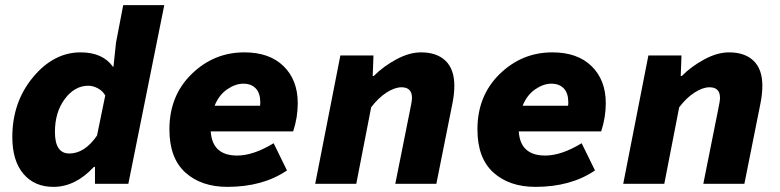

<svg xmlns="http://www.w3.org/2000/svg" viewBox="-20 -716 3040 748"><path d="M188 12Q114 12 71 -39Q28 -90 28 -182Q28 -318 108.5 -415Q189 -512 294 -512Q380 -512 420 -456H422L432 -550L460 -696H620L480 0H350V-66H346Q274 12 188 12ZM250 -118Q310 -118 358 -188L390 -344Q380 -362 361 -372Q342 -382 324 -382Q271 -382 232.5 -330.5Q194 -279 194 -202Q194 -118 250 -118Z M866 12Q764 12 702 -44Q640 -100 640 -212Q640 -343 726.5 -427.5Q813 -512 932 -512Q1030 -512 1085 -458Q1140 -404 1140 -314Q1140 -258 1122 -204H801Q807 -110 904 -110Q967 -110 1046 -158L1098 -52Q1004 12 866 12ZM816 -304H993Q994 -308 994 -317Q994 -353 976.5 -371.5Q959 -390 928 -390Q897 -390 865 -368Q833 -346 816 -304Z M1208 0 1306 -500H1435L1432 -420H1436Q1474 -458 1524.5 -485Q1575 -512 1620 -512Q1682 -512 1716 -479Q1750 -446 1750 -382Q1750 -348 1742 -310L1680 0H1520L1578 -290Q1585 -322 1585 -335Q1585 -376 1544 -376Q1518 -376 1486 -355.5Q1454 -335 1426 -298L1368 0Z M2066 12Q1964 12 1902 -44Q1840 -100 1840 -212Q1840 -343 1926.5 -427.5Q2013 -512 2132 -512Q2230 -512 2285 -458Q2340 -404 2340 -314Q2340 -258 2322 -204H2001Q2007 -110 2104 -110Q2167 -110 2246 -158L2298 -52Q2204 12 2066 12ZM2016 -304H2193Q2194 -308 2194 -317Q2194 -353 2176.5 -371.5Q2159 -390 2128 -390Q2097 -390 2065 -368Q2033 -346 2016 -304Z M2408 0 2506 -500H2635L2632 -420H2636Q2674 -458 2724.5 -485Q2775 -512 2820 -512Q2882 -512 2916 -479Q2950 -446 2950 -382Q2950 -348 2942 -310L2880 0H2720L2778 -290Q2785 -322 2785 -335Q2785 -376 2744 -376Q2718 -376 2686 -355.5Q2654 -335 2626 -298L2568 0Z"/></svg>

Font: TypoPRO Source Code Pro
Style: Italic
Weight: 900
Italic angle: -11°
Monospace: yes
Designer: Paul D. Hunt, Teo Tuominen
Foundry: Adobe Systems Incorporated
Version: Version 1.030;PS 1.0;hotconv 1.0.84;makeotf.lib2.5.63406